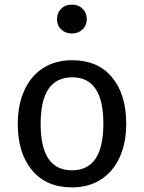

<svg xmlns="http://www.w3.org/2000/svg" viewBox="-20 -800 624 832"><path d="M527 -264Q527 -182 499 -119.5Q471 -57 418 -22.5Q365 12 292 12Q181 12 119 -62Q57 -136 57 -263Q57 -345 85 -407.5Q113 -470 166 -504.5Q219 -539 293 -539Q404 -539 465.5 -465Q527 -391 527 -264ZM156 -263Q156 -62 292 -62Q428 -62 428 -264Q428 -465 293 -465Q156 -465 156 -263ZM356 -717Q356 -690 338 -672.5Q320 -655 291 -655Q263 -655 245 -672.5Q227 -690 227 -717Q227 -744 245 -762Q263 -780 291 -780Q320 -780 338 -762Q356 -744 356 -717Z"/></svg>

Font: FiraGO
Style: Regular
Weight: 400
Designer: bBox Type
Foundry: bBox Type GmbH
Version: Version 1.001;April 20, 2020;FontCreator 12.0.0.2555 64-bit